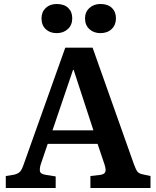

<svg xmlns="http://www.w3.org/2000/svg" viewBox="-20 -942 783 962"><path d="M9 0V-60L52 -67Q71 -72 80.5 -82Q90 -92 100 -122L307 -703H444L651 -119Q661 -92 668.5 -82Q676 -72 697 -68L734 -60V0H433V-60L484 -66Q503 -69 507.5 -80.5Q512 -92 504 -117L469 -221H219L185 -121Q178 -100 180 -85Q182 -70 209 -66L259 -58V0ZM243 -289H448L349 -592H346ZM483 -776Q450 -776 428 -796Q406 -816 406 -850Q406 -882 428 -902Q450 -922 483 -922Q520 -922 540.5 -902.5Q561 -883 561 -850Q561 -817 539.5 -796.5Q518 -776 483 -776ZM264 -776Q230 -776 209 -796Q188 -816 188 -850Q188 -882 209 -902Q230 -922 264 -922Q301 -922 321.5 -902.5Q342 -883 342 -850Q342 -817 320 -796.5Q298 -776 264 -776Z"/></svg>

Font: Literata 18pt SemiBold
Style: Regular
Weight: 600
Designer: Latin by Veronika Burian and Jose Scaglione. Greek by Irene Vlachou. Cyrillic by Vera Evstafieva.
Foundry: TypeTogether
Version: Version 3.103;gftools[0.9.29]